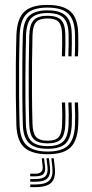

<svg xmlns="http://www.w3.org/2000/svg" viewBox="-20 -627 380 789"><path d="M175.8 6.8Q112.2 6.8 80.9 -20Q49.5 -46.8 47.2 -114.5Q45.8 -163.5 45.1 -229.2Q44.5 -295 45.1 -362.5Q45.8 -430 47.5 -484Q49.8 -549.2 79.1 -578Q108.5 -606.8 175 -606.8Q239.2 -606.8 269.8 -579.6Q300.2 -552.5 301.5 -486.2Q301.8 -468 301.8 -443.4Q301.8 -418.8 300.5 -395.5H287.2Q288.5 -416.8 288.6 -441.1Q288.8 -465.5 288.2 -485.8Q287 -545 260.9 -570.4Q234.8 -595.8 175 -595.8Q114.5 -595.8 88.6 -569.1Q62.8 -542.5 60.8 -483.2Q59 -428.5 58.5 -362.2Q58 -296 58.5 -231.1Q59 -166.2 60.5 -115.5Q62.2 -54.5 90.1 -29.4Q118 -4.2 175.8 -4.2Q234.5 -4.2 260.2 -29.6Q286 -55 288.2 -115Q289 -134.5 288.9 -155.6Q288.8 -176.8 287.2 -206H300.5Q301.8 -182.8 302.1 -161.2Q302.5 -139.8 301.5 -114.5Q299 -49.8 270.2 -21.5Q241.5 6.8 175.8 6.8ZM175.8 -15.5Q123.5 -15.5 99.4 -38.9Q75.2 -62.2 73.8 -116Q72.2 -169.5 71.8 -236.4Q71.2 -303.2 71.8 -368.5Q72.2 -433.8 73.8 -482.5Q75.8 -540.8 100.5 -562.6Q125.2 -584.5 175 -584.5Q227.2 -584.5 250.6 -562.1Q274 -539.8 275 -485.2Q275.2 -467.5 275.2 -444.2Q275.2 -421 274 -395.5H260.8Q262 -422 262 -445.5Q262 -469 261.8 -485Q261 -534.8 240.4 -554.1Q219.8 -573.5 175 -573.5Q131.2 -573.5 110 -554Q88.8 -534.5 87 -481.8Q86 -451.2 85.4 -407Q84.8 -362.8 84.4 -312.2Q84 -261.8 84.5 -211.5Q85 -161.2 86.2 -118.8Q88 -67 109 -46.8Q130 -26.5 175.8 -26.5Q220.5 -26.5 240.2 -46.2Q260 -66 261.8 -115.5Q262.5 -134 262.4 -155.1Q262.2 -176.2 260.8 -206H274Q275.5 -174.5 275.6 -154.4Q275.8 -134.2 275 -115.5Q272.8 -61 250.5 -38.2Q228.2 -15.5 175.8 -15.5ZM175.8 -37.8Q136.5 -37.8 118.9 -55.2Q101.2 -72.8 100 -119Q98.5 -169.5 98.1 -233.6Q97.8 -297.8 98.2 -362.8Q98.8 -427.8 100.2 -481Q101.8 -527.5 119.2 -544.9Q136.8 -562.2 175 -562.2Q214.2 -562.2 231.1 -545Q248 -527.8 248.5 -484Q248.8 -466.2 248.8 -444.4Q248.8 -422.5 247.5 -395.5H234.2Q235.5 -423.2 235.5 -445.1Q235.5 -467 235.2 -483.8Q234.8 -520.5 221.9 -535.9Q209 -551.2 175 -551.2Q142.2 -551.2 128.4 -536Q114.5 -520.8 113.5 -480.5Q112.2 -433 111.6 -371.2Q111 -309.5 111.4 -243.8Q111.8 -178 113.5 -118.8Q114.5 -80 128.1 -64.4Q141.8 -48.8 175.8 -48.8Q209.2 -48.8 221.8 -64.2Q234.2 -79.8 235.2 -117.2Q235.8 -136.8 235.8 -156.4Q235.8 -176 234.2 -206H247.5Q249 -176.8 249.1 -155.4Q249.2 -134 248.5 -117Q247 -73 230.9 -55.4Q214.8 -37.8 175.8 -37.8ZM191 23.5H201L205 59.2Q210 103.5 191.6 122.8Q173.2 142 125.5 142H104.2V131H125.5Q167.2 131 183.2 114.2Q199.2 97.5 195 59.2ZM151.5 23.5H161L165 55.5Q168 78 158.9 87.8Q149.8 97.5 125.5 97.5H104.2V86.8H125.5Q158.8 86.8 155.2 55.5ZM171 23.5H181L185 57.2Q189.2 90.8 175.4 105.2Q161.5 119.8 125.5 119.8H104.2V108.8H125.5Q155.2 108.8 166.8 96.8Q178.2 84.8 175 57.2Z"/></svg>

Font: Big Shoulders Inline Display
Style: Regular
Weight: 400
Designer: Patric King
Foundry: XO Type Co
Version: Version 1.000